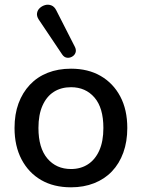

<svg xmlns="http://www.w3.org/2000/svg" viewBox="-20 -790 605 819"><path d="M283 9Q209 9 155.5 -22Q102 -53 72 -110Q42 -167 42 -244Q42 -303 59 -349Q76 -395 107.5 -428.5Q139 -462 183.5 -479.5Q228 -497 283 -497Q356 -497 409.5 -466Q463 -435 493 -378.5Q523 -322 523 -244Q523 -186 506 -139Q489 -92 457.5 -59Q426 -26 381.5 -8.5Q337 9 283 9ZM283 -69Q324 -69 355 -89Q386 -109 403.5 -148Q421 -187 421 -244Q421 -330 383 -374Q345 -418 283 -418Q241 -418 210 -398.5Q179 -379 161.5 -340Q144 -301 144 -244Q144 -159 182 -114Q220 -69 283 -69ZM245 -558 145 -707Q136 -721 138 -734Q140 -747 150 -756Q160 -765 173 -768.5Q186 -772 199 -767Q212 -762 220 -746L300 -589Q306 -576 302 -565Q298 -554 287 -548Q276 -542 264.5 -544Q253 -546 245 -558Z"/></svg>

Font: Nunito ExtraLight SemiBold
Style: Regular
Weight: 600
Version: Version 3.602